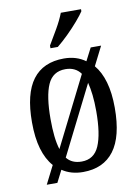

<svg xmlns="http://www.w3.org/2000/svg" viewBox="-89 -826 677 927"><g transform="rotate(-10 249.0 -363.0)"><path d="M196 -619Q217 -654 239.5 -693Q262 -732 275 -766H374V-756Q363 -739 339 -711Q315 -683 286 -654.5Q257 -626 232 -606H196ZM109 -49Q78 -84 62 -138.5Q46 -193 46 -269Q46 -409 97.5 -477.5Q149 -546 251 -546Q312 -546 356 -514L388 -576H439L392 -483Q421 -449 436.5 -395.5Q452 -342 452 -269Q452 -128 400 -59Q348 10 248 10Q189 10 146 -19L116 40H64ZM324 -458Q298 -494 249 -494Q187 -494 162 -437.5Q137 -381 137 -269Q137 -222 141 -185Q145 -148 154 -119ZM250 -41Q311 -41 336 -99Q361 -157 361 -268Q361 -313 357 -348Q353 -383 346 -410L177 -73Q202 -41 250 -41Z"/></g></svg>

Font: Noto Serif Condensed
Style: Regular
Weight: 400
Width: 3
Designer: Monotype Design Team
Foundry: Monotype Imaging Inc.
Version: Version 2.013; ttfautohint (v1.8.4.7-5d5b)